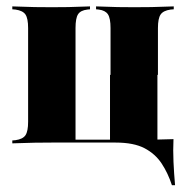

<svg xmlns="http://www.w3.org/2000/svg" viewBox="-20 -439 567 588"><path d="M138.7 -2.4Q113.7 -2.4 86.7 -2Q59.7 -1.6 17.7 0V-8.9L27.4 -9.7Q50 -12.9 58.1 -25Q66.1 -37.1 66.1 -66.1V-353.2Q66.1 -382.3 58.1 -394.4Q50 -406.5 27.4 -409.7L17.7 -410.5V-419.4Q59.7 -417.7 86.7 -417.3Q113.7 -416.9 138.7 -416.9Q162.9 -416.9 188.7 -417.3Q214.5 -417.7 255.6 -419.4V-410.5L247.6 -409.7Q226.6 -407.3 219 -395.2Q211.3 -383.1 211.3 -353.2V-11.3H457.3L463.7 -2.4H271.8Q233.1 -2.4 208.1 -2.4Q183.1 -2.4 166.9 -2.4Q150.8 -2.4 138.7 -2.4ZM318.5 -209.7V-353.2Q318.5 -383.1 310.5 -395.2Q302.4 -407.3 282.3 -409.7L274.2 -410.5V-419.4Q315.3 -417.7 341.1 -417.3Q366.9 -416.9 391.1 -416.9Q416.9 -416.9 443.5 -417.3Q470.2 -417.7 512.1 -419.4V-410.5L502.4 -409.7Q479.8 -406.5 471.8 -394.4Q463.7 -382.3 463.7 -353.2V-209.7ZM316.9 -2.4V-209.7H462.1V-2.4ZM316.9 -2.4 317.7 -10.5 437.1 -11.3H333.9H419.4Q441.9 -11.3 465.3 -11.7Q488.7 -12.1 511.3 -12.9Q509.7 21 511.3 56.5Q512.9 91.9 516.1 128.2H506.5Q494.4 91.1 475 61.7Q455.6 32.3 422.6 14.9Q389.5 -2.4 333.9 -2.4Z"/></svg>

Font: Playfair 144pt SemiCondensed Black
Style: Regular
Weight: 900
Width: 4
Designer: Claus Eggers Sørensen
Foundry: Claus Eggers Sørensen
Version: Version 2.203